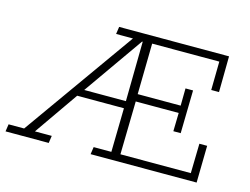

<svg xmlns="http://www.w3.org/2000/svg" viewBox="-124 -721 1120 859"><g transform="rotate(15 436.5 -291.5)"><path d="M-40 0 -35 -34H37L403 -549H325L330 -583H839L837 -417H801L803 -549H492L488 -314H687L688 -394H723L719 -195H685L687 -280H488L483 -34H809L812 -171H848L845 0H354L359 -34H441L445 -246L458 -237H221L236 -248L87 -34H165L160 0ZM243 -257 238 -270H453L445 -260L449 -546H446Z"/></g></svg>

Font: Rokkitt SemiBold ExtraLight
Style: Italic
Weight: 250
Italic angle: -9°
Version: Version 3.103